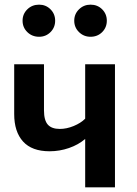

<svg xmlns="http://www.w3.org/2000/svg" viewBox="-20 -805 589 825"><path d="M474 -529V0H346V-208Q317 -183 276.5 -169Q236 -155 193 -155Q117 -155 79 -197Q41 -239 41 -315V-529H169V-331Q169 -288 185.5 -269.5Q202 -251 237 -251Q266 -251 296.5 -263.5Q327 -276 346 -295V-529ZM217 -716Q217 -687 197 -667Q177 -647 148 -647Q118 -647 97.5 -667Q77 -687 77 -716Q77 -745 97.5 -765Q118 -785 148 -785Q177 -785 197 -765Q217 -745 217 -716ZM439 -716Q439 -687 419 -667Q399 -647 369 -647Q340 -647 319.5 -667Q299 -687 299 -716Q299 -745 319.5 -765Q340 -785 369 -785Q399 -785 419 -765Q439 -745 439 -716Z"/></svg>

Font: Fira Sans Medium
Style: Regular
Weight: 500
Designer: bBox Type GmbH & Carrois Corporate GbR & Edenspiekermann AG
Foundry: bBox Type GmbH & Carrois Corporate GbR & Edenspiekermann AG
Version: Version 4.301